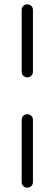

<svg xmlns="http://www.w3.org/2000/svg" viewBox="-20 -720 252 886"><path d="M132 -389Q132 -378 124.5 -370.5Q117 -363 106 -363Q95 -363 87.5 -370.5Q80 -378 80 -389V-674Q80 -685 87.5 -692.5Q95 -700 106 -700Q117 -700 124.5 -692.5Q132 -685 132 -674ZM132 120Q132 131 124.5 138.5Q117 146 106 146Q95 146 87.5 138.5Q80 131 80 120V-167Q80 -178 87.5 -185.5Q95 -193 106 -193Q117 -193 124.5 -185.5Q132 -178 132 -167Z"/></svg>

Font: Jura
Style: Regular
Weight: 400
Designer: Daniel Johnson, Alexei Vanyashin
Foundry: Daniel Johnson
Version: Version 5.103